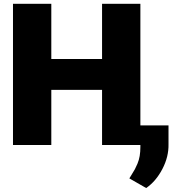

<svg xmlns="http://www.w3.org/2000/svg" viewBox="-20 -747 908 989"><path d="M46.9 0V-727.3H244.3V-443.2H505.7V-727.3H703.1V-100.9H848V-4.3Q849.4 60.4 816.4 123.6Q783.4 186.8 733 221.6L646.3 171.9Q650.2 165.1 658.7 151.6Q669.4 134.6 674.9 124.5Q680.4 114.3 688.2 95.9Q696 77.4 699.6 56.1Q703.1 34.8 703.1 9.9V0H505.7V-284.1H244.3V0Z"/></svg>

Font: Karasuma Gothic
Style: Black
Weight: 900
Designer: Rasmus Andersson / Ryoko Nishizuka
Foundry: Genbu
Version: Version 1.00